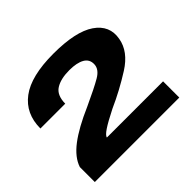

<svg xmlns="http://www.w3.org/2000/svg" viewBox="-155 -884 1088 1088"><g transform="rotate(-45 389.0 -340.0)"><path d="M39.5 -120Q58.5 -178.5 125.8 -229.8Q193 -281 311.5 -332.5Q414.5 -380 461.5 -407.5Q508.5 -435 509.5 -474Q511 -513 478 -531.8Q445 -550.5 385.5 -550.5Q316 -550.5 275.8 -525Q235.5 -499.5 235 -432.5H36Q36 -551 122.2 -615.8Q208.5 -680.5 387.5 -680.5Q565.5 -680.5 646.8 -624.8Q728 -569 711 -476Q696.5 -389.5 601 -329Q505.5 -268.5 404.5 -223.5Q333 -187.5 300.8 -165.8Q268.5 -144 266 -130H716.5V0H39.5Z"/></g></svg>

Font: Anybody Wide
Style: Bold
Weight: 700
Width: 7
Designer: Tyler Finck
Foundry: Etcetera Type Company
Version: Version 1.000; ttfautohint (v1.8)